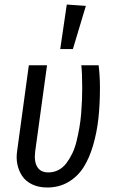

<svg xmlns="http://www.w3.org/2000/svg" viewBox="-20 -813 506 845"><path d="M273.9 -793 357.9 -787.1 300.8 -597.2H245.1ZM414.1 -525.9Q419.9 -477.5 419.9 -426.8Q419.9 -355 413.3 -293.5Q406.7 -231.9 390.1 -174.6Q373.5 -117.2 347.7 -76.7Q321.8 -36.1 281 -12Q240.2 12.2 188 12.2Q149.9 12.2 121.6 -1.5Q93.3 -15.1 77.9 -38.1Q62.5 -61 56.6 -88.9Q50.8 -116.7 55.2 -147L106.9 -525.9H187L134.8 -146Q129.4 -102.5 144 -78.4Q158.7 -54.2 192.9 -54.2Q216.8 -54.2 237.1 -64.7Q257.3 -75.2 271.7 -94.2Q286.1 -113.3 297.9 -137.2Q309.6 -161.1 316.9 -191.4Q324.2 -221.7 329.3 -251Q334.5 -280.3 337.2 -313.2Q339.8 -346.2 340.8 -372.3Q341.8 -398.4 341.8 -425.8Q341.8 -490.2 337.9 -525.9Z"/></svg>

Font: Fira Sans Compressed Book
Style: Italic
Weight: 350
Width: 3
Italic angle: -8°
Designer: Carrois Corporate & Edenspiekermann AG
Foundry: Carrois Corporate GbR & Edenspiekermann AG
Version: Version 4.203;PS 004.203;hotconv 1.0.88;makeotf.lib2.5.64775